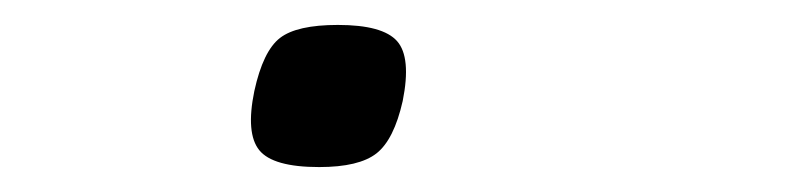

<svg xmlns="http://www.w3.org/2000/svg" viewBox="-20 -120 640 154"><path d="M236 14Q199 14 188 0.5Q177 -13 184 -47Q191 -79 204.5 -89.5Q218 -100 251 -100Q287 -100 298.5 -87Q310 -74 303 -39Q296 -8 282 3Q268 14 236 14Z"/></svg>

Font: Victor Mono Thin
Style: Italic
Weight: 100
Italic angle: -12°
Monospace: yes
Designer: Rune Bjørnerås
Version: Version 1.561;gftools[0.9.30]